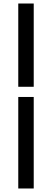

<svg xmlns="http://www.w3.org/2000/svg" viewBox="-20 -878 296 1093"><path d="M172 -384H84V-858H172ZM172 195H84V-326H172Z"/></svg>

Font: Playfair Display SC
Style: Bold
Weight: 700
Designer: Claus Eggers Sørensen
Foundry: Claus Eggers Sørensen
Version: Version 1.200; ttfautohint (v1.6)